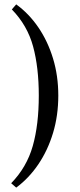

<svg xmlns="http://www.w3.org/2000/svg" viewBox="-20 -686 363 876"><path d="M54 170 31 150Q102 77 129.5 -20Q157 -117 157 -250Q157 -378 131 -474Q105 -570 34 -643L54 -666Q112 -624 155 -561Q198 -498 222 -419Q246 -340 246 -250Q246 -159 222 -79.5Q198 0 155 63.5Q112 127 54 170Z"/></svg>

Font: Buenard
Style: Regular
Weight: 400
Version: Version 2.000